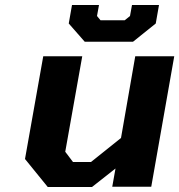

<svg xmlns="http://www.w3.org/2000/svg" viewBox="-20 -747 717 768"><path d="M319 -580 255 -653 268 -727H376L368 -683L382 -666H479L500 -683L508 -727H616L603 -653L512 -580ZM171 1 80 -111 153 -522H309L241 -140L272 -99H344L464 -195L521 -522H677L585 0H429L442 -73L348 1Z"/></svg>

Font: Tomorrow SemiBold
Style: Italic
Weight: 600
Italic angle: -10°
Designer: Tony de Marco, Monica Rizzolli
Foundry: Just in Type
Version: Version 2.002